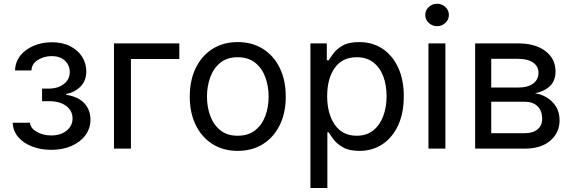

<svg xmlns="http://www.w3.org/2000/svg" viewBox="-20 -771 2973 996"><path d="M246.1 6.3Q191.9 6.3 146.7 -11Q101.6 -28.3 74.5 -60.1Q47.4 -91.8 45.9 -134.3H135.7Q137.7 -106.4 170.2 -87.4Q202.6 -68.4 246.1 -68.4Q294.9 -68.4 325.7 -93.5Q356.4 -118.7 356.4 -156.2Q356.4 -196.3 323.5 -221.2Q290.5 -246.1 233.9 -246.1H198.2V-311.5H233.9Q280.3 -311.5 311 -335Q341.8 -358.4 341.8 -397Q341.8 -433.6 316.2 -456.8Q290.5 -480 248.5 -480Q207.5 -480 175.8 -459.5Q144 -439 143.1 -405.3H58.1Q59.1 -449.2 85.2 -482.2Q111.3 -515.1 154.5 -533.4Q197.8 -551.8 249.5 -551.8Q304.2 -551.8 344.2 -531.2Q384.3 -510.7 406 -476.6Q427.7 -442.4 427.7 -400.9Q427.7 -352.1 397.5 -321.8Q367.2 -291.5 323.2 -283.2V-279.3Q385.7 -269.5 417.5 -235.4Q449.2 -201.2 449.2 -150.4Q449.2 -105 423.1 -69.6Q397 -34.2 351.1 -13.9Q305.2 6.3 246.1 6.3Z M910.2 -545.9V-464.8H659.2V0H571.3V-545.9Z M1212.9 11.7Q1138.7 11.7 1082.8 -23.4Q1026.9 -58.6 995.6 -122.1Q964.4 -185.5 964.4 -269.5Q964.4 -355 995.6 -418.7Q1026.9 -482.4 1082.8 -517.6Q1138.7 -552.7 1212.9 -552.7Q1287.6 -552.7 1343.8 -517.6Q1399.9 -482.4 1431.2 -418.7Q1462.4 -355 1462.4 -269.5Q1462.4 -185.5 1431.2 -122.1Q1399.9 -58.6 1343.8 -23.4Q1287.6 11.7 1212.9 11.7ZM1212.9 -66.9Q1268.1 -66.9 1303.7 -95.2Q1339.4 -123.5 1356.4 -169.7Q1373.5 -215.8 1373.5 -269.5Q1373.5 -323.7 1356.4 -370.4Q1339.4 -417 1303.7 -445.6Q1268.1 -474.1 1212.9 -474.1Q1158.2 -474.1 1123 -445.6Q1087.9 -417 1070.8 -370.6Q1053.7 -324.2 1053.7 -269.5Q1053.7 -215.8 1070.8 -169.7Q1087.9 -123.5 1123 -95.2Q1158.2 -66.9 1212.9 -66.9Z M1590.3 204.1V-545.9H1675.3V-458.5H1685.1Q1694.3 -473.1 1710.9 -495.4Q1727.5 -517.6 1758.8 -535.2Q1790 -552.7 1843.3 -552.7Q1911.6 -552.7 1963.6 -518.6Q2015.6 -484.4 2045.2 -421.1Q2074.7 -357.9 2074.7 -271.5Q2074.7 -184.6 2045.4 -121.1Q2016.1 -57.6 1964.1 -22.9Q1912.1 11.7 1843.8 11.7Q1792 11.7 1760.3 -6.1Q1728.5 -23.9 1711.4 -46.6Q1694.3 -69.3 1685.1 -84.5H1678.2V204.1ZM1830.6 -66.9Q1881.8 -66.9 1916.3 -94.5Q1950.7 -122.1 1968 -168.7Q1985.4 -215.3 1985.4 -272.5Q1985.4 -329.1 1968.3 -374.8Q1951.2 -420.4 1916.7 -447.3Q1882.3 -474.1 1830.6 -474.1Q1755.4 -474.1 1716.3 -418.5Q1677.2 -362.8 1677.2 -272.5Q1677.2 -181.2 1716.8 -124Q1756.3 -66.9 1830.6 -66.9Z M2202.6 0V-545.9H2290.5V0ZM2247.1 -635.3Q2222.2 -635.3 2204.1 -652.3Q2186 -669.4 2186 -693.4Q2186 -717.8 2204.1 -734.6Q2222.2 -751.5 2247.1 -751.5Q2272.5 -751.5 2290.5 -734.6Q2308.6 -717.8 2308.6 -693.4Q2308.6 -669.4 2290.5 -652.3Q2272.5 -635.3 2247.1 -635.3Z M2444.8 0V-545.9H2668Q2756.8 -545.9 2809.3 -506.1Q2861.8 -466.3 2861.8 -400.4Q2861.8 -352.5 2833 -324.7Q2804.2 -296.9 2755.4 -287.1Q2787.1 -282.7 2816.2 -265.4Q2845.2 -248 2864 -218.5Q2882.8 -189 2882.8 -146.5Q2882.8 -83 2835 -41.5Q2787.1 0 2702.6 0ZM2528.3 -80.1H2702.6Q2744.6 -80.1 2768.6 -100.1Q2792.5 -120.1 2792.5 -154.3Q2792.5 -196.3 2768.6 -219.7Q2744.6 -243.2 2702.6 -243.2H2528.3ZM2528.3 -316.9H2668.5Q2717.8 -316.9 2745.6 -337.4Q2773.4 -357.9 2773.4 -393.1Q2773.4 -427.2 2745.4 -446.5Q2717.3 -465.8 2668 -465.8H2528.3Z"/></svg>

Font: Inter-Regular
Style: Regular
Weight: 400
Designer: Rasmus Andersson
Foundry: rsms
Version: Version 4.000;git-a52131595